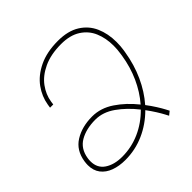

<svg xmlns="http://www.w3.org/2000/svg" viewBox="-193 -935 1119 1119"><g transform="rotate(-45 366.5 -375.0)"><path d="M674.3 -513.2Q674.3 -479 669.4 -448.2L667 -434.1Q652.8 -346.2 618.2 -270Q583.5 -193.8 532.2 -135.3Q554.2 -106.4 571.5 -78.9Q588.9 -51.3 598.1 -33.7Q607.4 -16.1 609.9 -11.2L586.9 7.3Q584.5 2.9 575.4 -14.4Q566.4 -31.7 549.6 -58.6Q532.7 -85.4 511.7 -113.8Q452.6 -54.7 379.4 -22.5Q306.2 9.8 224.6 9.8Q173.8 9.8 133.8 -4.9Q93.8 -19.5 70.8 -49.6Q47.9 -79.6 47.9 -124Q47.9 -136.7 50.3 -153.8Q62.5 -232.9 122.6 -270Q182.6 -307.1 266.6 -307.1Q336.4 -307.1 399.7 -264.6Q462.9 -222.2 515.6 -156.2Q563.5 -211.4 595.5 -282.2Q627.4 -353 640.1 -434.1L642.1 -448.2Q647 -477.5 647 -510.3Q647 -572.3 625.7 -622.6Q604.5 -672.9 557.4 -703.1Q510.3 -733.4 437 -733.4Q351.6 -733.4 291.5 -705.1Q231.4 -676.8 199 -632.3Q166.5 -587.9 158.7 -537.6L155.8 -516.6H129.4L132.8 -538.6Q142.1 -596.2 178.2 -646.5Q214.4 -696.8 279.8 -728.3Q345.2 -759.8 437 -759.8Q519.5 -759.8 572.5 -726.6Q625.5 -693.4 649.9 -637.7Q674.3 -582 674.3 -513.2ZM495.6 -134.8Q445.3 -198.7 387.2 -239.7Q329.1 -280.8 266.6 -280.8Q191.4 -280.8 139.4 -251Q87.4 -221.2 76.7 -153.8Q74.7 -142.1 74.7 -128.9Q74.7 -73.2 116.9 -44.9Q159.2 -16.6 224.6 -16.6Q301.3 -16.6 370.6 -47.4Q439.9 -78.1 495.6 -134.8Z"/></g></svg>

Font: Mardoto Thin
Style: Italic
Weight: 250
Italic angle: -12°
Designer: Christian Robertson, Vahan Hovhannisyan
Foundry: Google
Version: Version 1.000